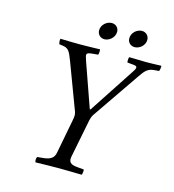

<svg xmlns="http://www.w3.org/2000/svg" viewBox="-116 -892 896 990"><g transform="rotate(15 331.5 -396.5)"><path d="M336 -76 374 -268C377 -285 381 -299 388 -310L563 -565C584 -595 597 -613 632 -616L658 -618C661 -623 665 -643 662 -647C633 -646 604 -645 582 -645C560 -645 529 -646 491 -647C488 -643 487 -622 489 -618L521 -615C545 -613 546 -605 526 -576L368 -335H364L279 -576C279 -576 279 -577 279 -577C270 -603 267 -612 300 -615L333 -618C336 -623 337 -643 335 -647C296 -646 266 -645 228 -645C191 -645 152 -646 124 -647C121 -642 123 -623 126 -618L141 -616C175 -612 182 -600 202 -547L294 -302C296 -296 297 -288 297 -284C297 -279 296 -269 294 -259L259 -76C254 -48 238 -34 197 -30L166 -27C162 -23 160 -7 164 2C209 1 245 0 284 0C322 0 367 1 411 2C414 -2 417 -22 414 -27L380 -30C341 -33 330 -46 336 -76ZM520 -795C495 -795 466 -773 466 -741C466 -720 482 -704 504 -704C529 -704 558 -726 558 -757C558 -778 542 -795 520 -795ZM359 -794C334 -794 305 -772 305 -741C305 -719 321 -703 343 -703C367 -703 397 -725 397 -757C397 -778 381 -794 359 -794Z"/></g></svg>

Font: Libertinus Serif
Style: Italic
Weight: 400
Italic angle: -12°
Designer: Philipp H. Poll, Khaled Hosny
Foundry: Caleb Maclennan
Version: Version 7.050;RELEASE